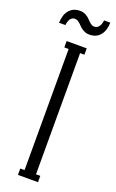

<svg xmlns="http://www.w3.org/2000/svg" viewBox="-179 -878 554 917"><g transform="rotate(20 98.0 -419.0)"><path d="M137.2 -746.1Q121.1 -746.1 107.4 -753.7Q93.8 -761.2 85.9 -770Q78.1 -778.8 68.1 -786.4Q58.1 -793.9 48.8 -793.9Q20.5 -793.9 15.1 -750H-17.1Q-15.6 -792 4.2 -814.9Q23.9 -837.9 59.1 -837.9Q75.2 -837.9 88.6 -830.3Q102.1 -822.8 109.6 -814Q117.2 -805.2 127 -797.6Q136.7 -790 146 -790Q175.8 -790 181.2 -834H212.9Q211.4 -792 191.9 -769Q172.4 -746.1 137.2 -746.1ZM148.9 0H46.9V-32.2H68.8V-647.9H46.9V-680.2H148.9V-647.9H127V-32.2H148.9Z"/></g></svg>

Font: Margherita Light
Style: Regular
Weight: 300
Designer: James Puckett
Foundry: Dunwich Type Founders
Version: Version 1.008;hotconv 1.0.109;makeotfexe 2.5.65596